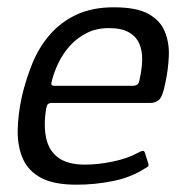

<svg xmlns="http://www.w3.org/2000/svg" viewBox="-20 -501 502 526"><path d="M40 -237Q51 -284 69 -328Q87 -372 117 -406.5Q147 -441 190 -461Q233 -481 292 -481Q354 -481 386.5 -463Q419 -445 431.5 -414.5Q444 -384 442.5 -347.5Q441 -311 433 -274Q426 -237 416 -228Q406 -219 392 -219H120Q117 -219 113 -217Q109 -215 107 -206Q99 -161 106 -125Q113 -89 139 -69.5Q165 -50 213 -50Q249 -50 289.5 -58.5Q330 -67 357 -82Q364 -86 370 -87.5Q376 -89 378 -79L386 -54Q388 -48 386 -45.5Q384 -43 376 -39Q339 -15 289.5 -5Q240 5 190 5Q128 5 93 -13.5Q58 -32 43 -65.5Q28 -99 28.5 -143Q29 -187 40 -237ZM363 -286Q369 -313 369.5 -337.5Q370 -362 361.5 -381.5Q353 -401 333 -412.5Q313 -424 278 -424Q244 -424 217.5 -410.5Q191 -397 172 -376Q153 -355 141 -330.5Q129 -306 123 -283Q120 -273 121 -269.5Q122 -266 129 -266Q182 -266 235.5 -266Q289 -266 343 -266Q352 -266 356.5 -269.5Q361 -273 363 -286Z"/></svg>

Font: Glory
Style: Italic
Weight: 400
Italic angle: -12°
Designer: Robert Leuschke
Foundry: Robert Leuschke
Version: Version 1.011